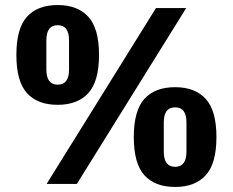

<svg xmlns="http://www.w3.org/2000/svg" viewBox="-20 -730 924 762"><path d="M165 0 599 -698H719L285 0ZM209 -314Q129 -314 87 -360.5Q45 -407 45 -512Q45 -617 87 -663.5Q129 -710 209 -710Q288 -710 330.5 -663.5Q373 -617 373 -512Q373 -407 330.5 -360.5Q288 -314 209 -314ZM209 -394Q254 -394 254 -454V-570Q254 -630 209 -630Q164 -630 164 -570V-454Q164 -394 209 -394ZM675 12Q595 12 553 -34.5Q511 -81 511 -186Q511 -291 553 -337.5Q595 -384 675 -384Q754 -384 796.5 -337.5Q839 -291 839 -186Q839 -81 796.5 -34.5Q754 12 675 12ZM675 -68Q720 -68 720 -128V-244Q720 -304 675 -304Q630 -304 630 -244V-128Q630 -68 675 -68Z"/></svg>

Font: IBM Plex Sans Cond
Style: Bold
Weight: 700
Width: 3
Designer: Mike Abbink, Paul van der Laan, Pieter van Rosmalen
Foundry: Bold Monday
Version: Version 1.3